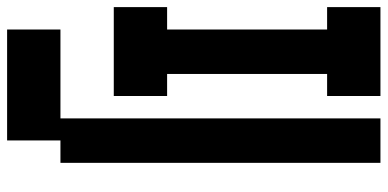

<svg xmlns="http://www.w3.org/2000/svg" viewBox="-295 -775 1090 540"><g transform="rotate(90 250.0 -505.0)"><path d="M0 -280V-430H63V-880H0V-1030H250V-880H188V-430H250V-280ZM63 20V-130H313V-1030H438V-130H375V20Z"/></g></svg>

Font: 2P VHS
Style: Regular
Weight: 400
Designer: CodeMan38
Foundry: CodeMan38
Version: Version 3.000